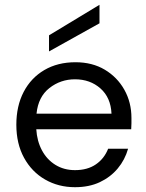

<svg xmlns="http://www.w3.org/2000/svg" viewBox="-20 -767 609 799"><path d="M292 12Q223 12 167.5 -20Q112 -52 80 -110.5Q48 -169 48 -248Q48 -326 78.5 -384.5Q109 -443 164.5 -475.5Q220 -508 294 -508Q364 -508 416 -477Q468 -446 497.5 -393.5Q527 -341 527 -276Q527 -262 527 -254Q527 -246 526 -229H131Q134 -180 154.5 -141.5Q175 -103 210.5 -81Q246 -59 292 -59Q344 -59 379 -83Q414 -107 430 -148H513Q500 -102 470 -66Q440 -30 395.5 -9Q351 12 292 12ZM132 -294H444Q441 -361 398 -399Q355 -437 292 -437Q232 -437 185.5 -400.5Q139 -364 132 -294ZM184 -553V-620L394 -747V-670Z"/></svg>

Font: Rethink Sans
Style: Regular
Weight: 400
Designer: The Rethink Sans project authors (Hans Thiessen). DM Sans designed by Colophon Foundry.
Foundry: Rethink Communications LLC
Version: Version 1.001